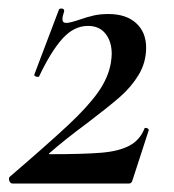

<svg xmlns="http://www.w3.org/2000/svg" viewBox="-20 -432 409 452"><path d="M241 -284Q243 -298 243 -305Q243 -334 228.5 -352.5Q214 -371 187 -371Q154 -371 127 -341Q100 -311 72 -252Q71 -251 69 -251Q66 -251 63 -252.5Q60 -254 61 -257L119 -410Q121 -412 124 -412Q132 -412 131 -405Q127 -394 127 -387Q127 -378 136 -378Q144 -378 165 -385Q185 -392 200.5 -395.5Q216 -399 235 -399Q277 -399 300.5 -377.5Q324 -356 324 -320Q324 -285 306.5 -256Q289 -227 262 -203.5Q235 -180 185 -142Q131 -102 97 -72Q93 -69 98 -69Q178 -69 219 -72.5Q260 -76 284.5 -89Q309 -102 320 -129Q320 -131 323 -131Q326 -131 328.5 -129Q331 -127 330 -125L292 -8Q290 0 284 0H9Q5 0 2.5 -5Q0 -10 2 -15Q94 -94 140.5 -137.5Q187 -181 211 -215Q235 -249 241 -284Z"/></svg>

Font: Cormorant Garamond SemiBold
Style: Italic
Weight: 600
Italic angle: -10°
Designer: Christian Thalmann (Catharsis Fonts)
Foundry: Catharsis Fonts
Version: Version 4.000